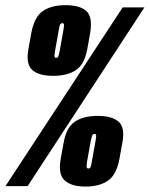

<svg xmlns="http://www.w3.org/2000/svg" viewBox="-62 -702 564 724"><path d="M-41.5 0H42L482.5 -674H400.5ZM138 -416Q191.5 -416 224.2 -437.5Q257 -459 267.5 -519L278 -577.5Q288 -638.5 263.5 -660.5Q239 -682.5 185 -682.5Q132 -682.5 99.8 -660.5Q67.5 -638.5 56 -577.5L45.5 -519Q34.5 -460 59.8 -438Q85 -416 138 -416ZM150 -484Q144.5 -484 143.5 -488.2Q142.5 -492.5 145.5 -509.5L159.5 -588Q162 -606 165 -610.2Q168 -614.5 172.5 -614.5Q178.5 -614.5 179.2 -609.8Q180 -605 177 -588L163 -509.5Q159.5 -492.5 157.2 -488.2Q155 -484 150 -484ZM259.5 1.5Q313.5 1.5 345.5 -21Q377.5 -43.5 388.5 -103.5L399 -161.5Q410.5 -221 385.5 -243Q360.5 -265 306.5 -265Q252.5 -265 220 -243Q187.5 -221 177.5 -161.5L167 -103.5Q156.5 -44.5 182 -21.5Q207.5 1.5 259.5 1.5ZM271.5 -66.5Q266 -66.5 265 -71.2Q264 -76 266.5 -94L280.5 -172Q284.5 -189.5 286.8 -193.2Q289 -197 295 -197Q299 -197 300.2 -192.8Q301.5 -188.5 298.5 -172L284.5 -94Q282 -76 279.2 -71.2Q276.5 -66.5 271.5 -66.5Z"/></svg>

Font: Anybody UltraCondensed ExtraBold
Style: Italic
Weight: 800
Width: 1
Italic angle: -10°
Version: Version 1.113;gftools[0.9.25]